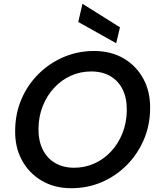

<svg xmlns="http://www.w3.org/2000/svg" viewBox="-20 -981 837 1013"><path d="M356 12Q267 12 199.5 -28Q132 -68 95 -137Q58 -206 60 -295Q61 -383 93.5 -458.5Q126 -534 183.5 -591Q241 -648 316 -680Q391 -712 476 -712Q566 -712 633 -672.5Q700 -633 737 -564Q774 -495 772 -405Q771 -318 738 -242Q705 -166 648 -109Q591 -52 516.5 -20Q442 12 356 12ZM371 -96Q428 -96 478 -118.5Q528 -141 566 -182Q604 -223 626 -278Q648 -333 649 -397Q650 -461 628 -507Q606 -553 563.5 -578.5Q521 -604 461 -604Q404 -604 354 -581.5Q304 -559 266 -518Q228 -477 206 -422.5Q184 -368 183 -304Q182 -241 204.5 -194Q227 -147 270 -121.5Q313 -96 371 -96ZM593 -753 393 -865 415 -961 613 -837Z"/></svg>

Font: DM Sans 20pt SemiBold
Style: Italic
Weight: 600
Italic angle: -10°
Version: Version 4.004;gftools[0.9.30]